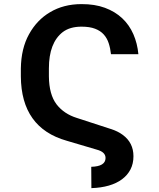

<svg xmlns="http://www.w3.org/2000/svg" viewBox="-20 -742 791 953"><path d="M433.6 191.8 432.9 85.9Q503.6 84.2 503.9 42.3Q503.9 12.1 460.2 0.7L311.4 -43.3Q85.2 -107.2 83.5 -362.6V-402Q84.9 -501.4 123.9 -571.7Q163 -642.8 228 -681.1Q295.5 -721.6 384.6 -721.6Q450.3 -721.9 500.7 -703.3Q551.1 -684.7 586.5 -651.5Q621.8 -618.3 641.9 -572.4Q661.9 -526.6 666.9 -473H530.9Q527.7 -502.5 519.5 -527.5Q511.4 -552.6 495 -570.8Q478.7 -589.1 451.9 -599.4Q425.1 -609.7 384.6 -609.7Q327.4 -609.7 291.9 -583.1Q222.7 -529.8 222.7 -402.7V-362.6Q223.7 -272.7 260.7 -224.1Q297.6 -176.5 361.5 -156.6L530.5 -101.6Q564.6 -90.9 589.5 -72.4Q642.4 -33.4 642.4 33.4Q642.4 70.3 627.7 98.9Q612.9 127.5 585.8 147.7Q558.6 168 519.9 179.2Q481.2 190.3 433.6 191.8Z"/></svg>

Font: Linik Sans SemiBold
Style: Regular
Weight: 600
Designer: Fonts by Rasmus Andersson / Changes by Cristiano Sobral with parts from Marc Monis
Foundry: rsms
Version: Version 3.020; ttfautohint (v1.6)